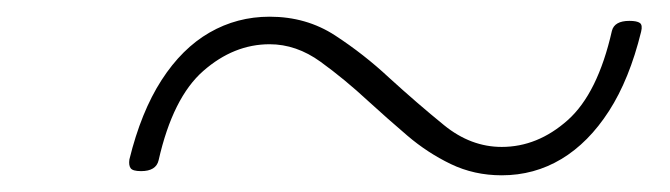

<svg xmlns="http://www.w3.org/2000/svg" viewBox="-20 -551 803 230"><path d="M581 -341Q548 -341 520 -354.5Q492 -368 468 -388.5Q444 -409 421 -430Q393 -456 364 -477Q335 -498 303 -498Q260 -498 223.5 -466Q187 -434 170 -359Q167 -346 149 -346Q139 -346 136.5 -349.5Q134 -353 135 -360Q149 -417 173.5 -455Q198 -493 231 -512Q264 -531 303 -531Q347 -531 381.5 -508.5Q416 -486 446 -458Q480 -427 512 -401Q544 -375 581 -375Q624 -375 660 -407Q696 -439 713 -514Q716 -526 734 -526Q743 -526 746.5 -523.5Q750 -521 748 -513Q734 -456 709.5 -418Q685 -380 652.5 -360.5Q620 -341 581 -341Z"/></svg>

Font: Playwrite CU Thin
Style: Regular
Weight: 250
Designer: Veronika Burian, José Scaglione
Foundry: TypeTogether
Version: Version 1.002